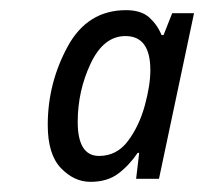

<svg xmlns="http://www.w3.org/2000/svg" viewBox="-20 -742 402 378"><path d="M158 -384Q191 -384 212.5 -400Q234 -416 251 -441H254L248 -390H293L362 -716H319L302 -673H298Q290 -693 274 -707.5Q258 -722 228 -722Q152 -722 113 -650Q74 -578 74 -496Q74 -438 100 -411Q126 -384 158 -384ZM175 -435Q133 -435 133 -502Q133 -563 158.5 -617Q184 -671 227 -671Q276 -671 276 -604Q276 -574 265 -534Q254 -494 232 -464.5Q210 -435 175 -435Z"/></svg>

Font: Noto Sans UI SemiCondensed
Style: Italic
Weight: 400
Width: 4
Italic angle: -12°
Designer: Monotype Design Team
Foundry: Monotype Imaging Inc.
Version: Version 1.901